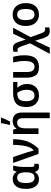

<svg xmlns="http://www.w3.org/2000/svg" viewBox="1487 -2328 1081 4095"><g transform="rotate(-90 2027.5 -280.5)"><path d="M249 10Q309 10 345 -14Q381 -38 402 -72H411Q424 -26 451 -8Q478 10 521 10Q562 10 581 -3V-92Q568 -87 554 -87Q515 -87 515 -144V-326Q515 -385 524.5 -446.5Q534 -508 544 -541H445Q434 -526 426 -505.5Q418 -485 414 -468H409Q361 -550 259 -550Q160 -550 103 -478Q46 -406 46 -268Q46 -131 102 -60.5Q158 10 249 10ZM283 -85Q171 -85 171 -267Q171 -455 281 -455Q348 -455 374 -407.5Q400 -360 400 -269V-263Q400 -171 373.5 -128Q347 -85 283 -85Z M600 -541 792 0H906Q1022 -125 1064 -253Q1106 -381 1106 -541H985Q985 -397 958.5 -274Q932 -151 867 -102H863Q858 -127 846 -171.5Q834 -216 825 -245L727 -541Z M1492 -551Q1444 -551 1401.5 -531Q1359 -511 1335 -469H1328L1311 -541H1217V0H1338V-268Q1338 -359 1364.5 -407Q1391 -455 1461 -455Q1554 -455 1554 -332V240H1675V-352Q1675 -456 1626 -503.5Q1577 -551 1492 -551ZM1410 -606H1482Q1507 -650 1530 -701.5Q1553 -753 1566 -789V-801H1449Q1444 -761 1432.5 -709Q1421 -657 1410 -620Z M2284 -239Q2284 -310 2261.5 -362Q2239 -414 2202 -451H2327V-541H2080Q1942 -541 1867 -476.5Q1792 -412 1792 -261Q1792 -128 1859.5 -59Q1927 10 2037 10Q2158 10 2221 -61.5Q2284 -133 2284 -239ZM1917 -261Q1917 -366 1954.5 -408.5Q1992 -451 2072 -451H2095Q2160 -367 2160 -249Q2160 -177 2131.5 -131Q2103 -85 2039 -85Q1974 -85 1945.5 -134Q1917 -183 1917 -261Z M2647 10Q2769 10 2832.5 -63.5Q2896 -137 2896 -294Q2896 -366 2888 -422.5Q2880 -479 2864 -541H2742Q2757 -478 2765.5 -422Q2774 -366 2774 -298Q2774 -186 2743.5 -135.5Q2713 -85 2652 -85Q2539 -85 2539 -245V-541H2418V-246Q2418 -138 2465.5 -64Q2513 10 2647 10Z M3047 -546Q3024 -546 3005.5 -542Q2987 -538 2972 -534V-442Q2996 -449 3016 -449Q3057 -449 3083 -374L3151 -180L2928 240H3060L3206 -72L3260 101Q3280 168 3314.5 204Q3349 240 3411 240Q3438 240 3456 237Q3474 234 3491 229V138Q3463 143 3446 143Q3398 143 3369 67L3283 -167L3483 -541H3356L3230 -274L3184 -415Q3163 -482 3134 -514Q3105 -546 3047 -546Z M4009 -271Q4009 -405 3941 -478Q3873 -551 3766 -551Q3653 -551 3587 -478Q3521 -405 3521 -271Q3521 -136 3589.5 -63Q3658 10 3763 10Q3876 10 3942.5 -63Q4009 -136 4009 -271ZM3646 -271Q3646 -455 3764 -455Q3828 -455 3856 -407.5Q3884 -360 3884 -271Q3884 -182 3856 -133.5Q3828 -85 3765 -85Q3702 -85 3674 -133.5Q3646 -182 3646 -271Z"/></g></svg>

Font: Noto Sans Display Medium
Style: Regular
Weight: 500
Designer: Monotype Design Team
Foundry: Monotype Imaging Inc.
Version: Version 1.900